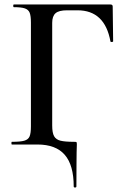

<svg xmlns="http://www.w3.org/2000/svg" viewBox="-20 -645 562 857"><path d="M147 0H33Q31 0 31 -6Q31 -12 33 -12Q71 -12 88.5 -17Q106 -22 112 -36Q118 -50 118 -81V-544Q118 -574 112.5 -588Q107 -602 91 -607.5Q75 -613 42 -613Q39 -613 39 -619Q39 -625 42 -625H473Q483 -625 483 -616L485 -461Q485 -458 479.5 -457.5Q474 -457 473 -460Q448 -599 326 -599H279Q243 -599 228 -586Q213 -573 213 -543V-85Q213 -52 221.5 -37Q230 -22 250 -17Q270 -12 311 -12Q320 -12 321.5 -10.5Q323 -9 323 0Q323 21 322 35Q322 51 321.5 85Q321 119 321 187Q321 192 315 192Q309 192 309 187Q309 92 269 46Q229 0 147 0Z"/></svg>

Font: Cormorant SC SemiBold
Style: Regular
Weight: 600
Designer: Christian Thalmann (Catharsis Fonts)
Foundry: Catharsis Fonts
Version: Version 4.000